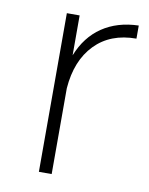

<svg xmlns="http://www.w3.org/2000/svg" viewBox="-66 -572 482 621"><g transform="rotate(10 175.0 -261.0)"><path d="M340 -522V-479Q255 -479 204 -426.5Q153 -374 146 -282V0H104V-521H146V-390Q171 -453 220.5 -486.5Q270 -520 340 -522Z"/></g></svg>

Font: Gontserrat ExtraLight
Style: Regular
Weight: 275
Designer: Julieta Ulanovsky
Foundry: Julieta Ulanovsky
Version: Version 6.001